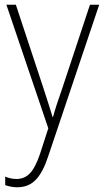

<svg xmlns="http://www.w3.org/2000/svg" viewBox="-20 -549 442 811"><path d="M7 -529H47L164 -175Q179 -129 187.5 -102Q196 -75 202 -55H204Q217 -103 242 -173L360 -529H399L184 110Q162 178 131.5 210Q101 242 53 242Q28 242 2 233V197Q14 202 25.5 204.5Q37 207 50 207Q83 207 106 183.5Q129 160 149 101L184 -7Z"/></svg>

Font: Noto Sans Armenian SemiCondensed ExtraLight
Style: Regular
Weight: 200
Width: 4
Designer: Monotype Design Team
Foundry: Monotype Imaging Inc.
Version: Version 2.008; ttfautohint (v1.8.4.7-5d5b)